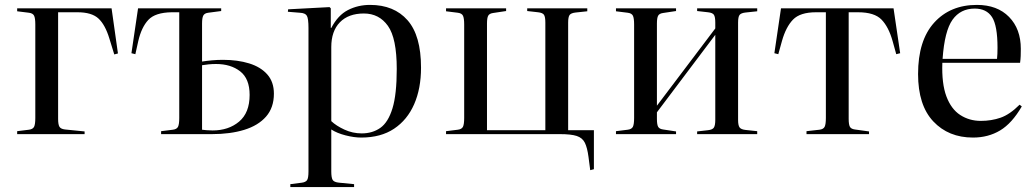

<svg xmlns="http://www.w3.org/2000/svg" viewBox="-20 -547 4225 783"><path d="M50 0V-12L98 -18Q114 -20 119 -30Q124 -40 124 -66V-447Q124 -473 119 -483Q114 -493 98 -495L50 -501V-513H435L461 -329L446 -325L426 -390Q409 -446 381.5 -471.5Q354 -497 296 -497H217V-62Q217 -39 222.5 -30Q228 -21 245 -19L325 -11V0Z M637 0V-12L685 -18Q701 -20 706 -30Q711 -40 711 -66V-497H680Q613 -496 585 -466Q557 -436 544 -380L532 -326L516 -330L543 -513H882V-502L829 -495Q814 -493 809 -483.5Q804 -474 804 -451V-296Q823 -299 845 -301Q867 -303 889 -303Q949 -303 996 -288.5Q1043 -274 1070 -243.5Q1097 -213 1097 -165Q1097 -108 1065 -71.5Q1033 -35 976 -17.5Q919 0 844 0ZM847 -15Q912 -15 955 -51Q998 -87 998 -160Q998 -226 959.5 -256Q921 -286 861 -286Q845 -286 830.5 -284.5Q816 -283 804 -281V-18Q812 -17 823 -16Q834 -15 847 -15Z M1164 216V204L1211 198Q1226 196 1232 188Q1238 180 1238 152V-433Q1238 -471 1231.5 -482.5Q1225 -494 1203 -495L1154 -499L1155 -509L1324 -518L1329 -513V-433H1331Q1358 -485 1399 -506Q1440 -527 1489 -527Q1587 -527 1642 -464.5Q1697 -402 1697 -271Q1697 -186 1669 -122Q1641 -58 1587 -22Q1533 14 1453 14Q1424 14 1389 5Q1354 -4 1331 -19V152Q1331 177 1336.5 186.5Q1342 196 1363 198L1424 204V216ZM1455 -3Q1499 -3 1531 -25.5Q1563 -48 1580.5 -105Q1598 -162 1598 -266Q1598 -391 1562 -441.5Q1526 -492 1464 -492Q1401 -492 1366 -456Q1331 -420 1331 -355V-53Q1351 -34 1384.5 -18.5Q1418 -3 1455 -3Z M2387 147 2380 93Q2375 55 2365 35Q2355 15 2332 7.5Q2309 0 2264 0H1799V-12L1847 -18Q1863 -20 1868 -30Q1873 -40 1873 -66V-447Q1873 -473 1868 -483Q1863 -493 1847 -495L1799 -501V-513H2044V-502L1991 -494Q1976 -492 1971 -483Q1966 -474 1966 -451V-16H2204V-455Q2204 -478 2198.5 -486.5Q2193 -495 2174 -497L2130 -502V-513H2375V-501L2328 -496Q2309 -494 2303 -486Q2297 -478 2297 -455V-16H2402V143Z M2492 0V-12L2540 -18Q2556 -20 2561 -30Q2566 -40 2566 -66V-447Q2566 -473 2561 -483Q2556 -493 2540 -495L2492 -501V-513H2737V-502L2684 -494Q2669 -492 2664 -483Q2659 -474 2659 -451V-116L2897 -431V-455Q2897 -478 2891.5 -486.5Q2886 -495 2867 -497L2823 -502V-513H3068V-501L3021 -496Q3002 -494 2996 -486Q2990 -478 2990 -455V-58Q2990 -36 2996 -27.5Q3002 -19 3021 -17L3068 -12V0H2823V-11L2867 -16Q2886 -18 2891.5 -27Q2897 -36 2897 -58V-405L2659 -89V-62Q2659 -39 2664 -30Q2669 -21 2684 -19L2737 -11V0Z M3269 0V-12L3322 -18Q3338 -20 3343 -30Q3348 -40 3348 -66V-497H3308Q3243 -497 3214 -467Q3185 -437 3169 -380L3154 -326L3138 -330L3165 -513H3624L3651 -330L3635 -326L3620 -380Q3604 -437 3575 -467Q3546 -497 3479 -497H3441V-62Q3441 -39 3446 -30Q3451 -21 3466 -19L3524 -11V0Z M3948 14Q3848 14 3786 -52Q3724 -118 3724 -245Q3724 -382 3789.5 -454.5Q3855 -527 3964 -527Q4047 -527 4095 -478Q4143 -429 4143 -348Q4143 -332 4142.5 -318.5Q4142 -305 4140 -291H3823Q3820 -206 3839.5 -154Q3859 -102 3896 -78Q3933 -54 3980 -54Q4023 -54 4060.5 -67Q4098 -80 4138 -120L4147 -113Q4107 -44 4058.5 -15Q4010 14 3948 14ZM3824 -307H4046Q4047 -316 4047.5 -327.5Q4048 -339 4048 -352Q4048 -443 4025.5 -477.5Q4003 -512 3955 -512Q3897 -512 3864.5 -466.5Q3832 -421 3824 -307Z"/></svg>

Font: Literata 72pt
Style: Regular
Weight: 400
Designer: Latin by Veronika Burian and Jose Scaglione. Greek by Irene Vlachou. Cyrillic by Vera Evstafieva.
Foundry: TypeTogether
Version: Version 3.002